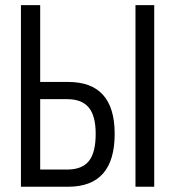

<svg xmlns="http://www.w3.org/2000/svg" viewBox="-20 -710 668 730"><path d="M59.6 -690.4H132.8V-398.4H239.3Q416 -398.4 416 -201.2Q416 0 239.3 0H59.6ZM235.4 -333H132.8V-65.4H235.4Q292 -65.4 317.9 -97.7Q343.8 -129.9 343.8 -201.2Q343.8 -269.5 317.4 -301.3Q291 -333 235.4 -333ZM495.1 -690.4H566.4V0H495.1Z"/></svg>

Font: Dinish Condensed
Style: Regular
Weight: 400
Width: 3
Designer: Bert Driehuis
Foundry: Playbeing
Version: Version 3.006; git-39231f3c-release